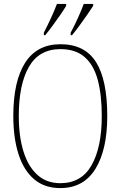

<svg xmlns="http://www.w3.org/2000/svg" viewBox="-20 -951 617 981"><path d="M288 10Q207 10 154 -35.5Q101 -81 74.5 -163.5Q48 -246 48 -359Q48 -536 108.5 -630.5Q169 -725 289 -725Q413 -725 470.5 -634Q528 -543 528 -358Q528 -186 467.5 -88Q407 10 288 10ZM288 -15Q396 -15 448 -107Q500 -199 500 -358Q500 -466 479.5 -542.5Q459 -619 412.5 -659.5Q366 -700 289 -700Q180 -700 128 -610Q76 -520 76 -358Q76 -254 100 -177Q124 -100 171 -57.5Q218 -15 288 -15ZM341 -784Q362 -823 378.5 -860Q395 -897 408 -931H456V-921Q445 -904 426.5 -877Q408 -850 387 -821.5Q366 -793 348 -771H341ZM204 -784Q224 -823 241 -860Q258 -897 271 -931H318V-921Q308 -904 289.5 -877Q271 -850 250 -821.5Q229 -793 211 -771H204Z"/></svg>

Font: Noto Serif Lao Condensed Thin
Style: Regular
Weight: 100
Width: 3
Designer: Monotype Design Team
Foundry: Monotype Imaging Inc.
Version: Version 2.003; ttfautohint (v1.8.4.7-5d5b)